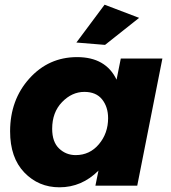

<svg xmlns="http://www.w3.org/2000/svg" viewBox="-20 -790 726 817"><path d="M233 7Q144 7 83.5 -56Q23 -119 23 -231Q23 -365 105 -456Q187 -547 308 -547Q430 -547 476 -451L494 -541H671L564 0H386L399 -64Q328 7 233 7ZM302 -130Q362 -130 401 -176.5Q440 -223 440 -287Q440 -335 414.5 -367Q389 -399 339 -399Q286 -399 244 -355.5Q202 -312 202 -242Q202 -186 231.5 -158Q261 -130 302 -130ZM427 -599 305 -609 425 -770 572 -714Z"/></svg>

Font: Argentum Novus
Style: Bold Italic
Weight: 700
Designer: Julieta Ulanovsky (font) & Cristiano Sobral (main changes)
Foundry: Julieta Ulanovsky (font) & Cristiano Sobral (main changes)
Version: Version 3.00;November 27, 2020;FontCreator 13.0.0.2655 64-bi